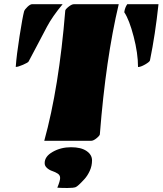

<svg xmlns="http://www.w3.org/2000/svg" viewBox="-20 -685 791 934"><path d="M422.9 0H195.3Q267.1 -259.3 297.4 -632.8Q297.4 -639.2 313.2 -651.9Q329.1 -664.6 339.8 -664.6H557.6Q494.6 -399.4 465.8 -32.2Q465.8 -25.9 450.2 -12.9Q434.6 0 422.9 0ZM651.4 -358.9Q651.4 -425.8 630.1 -507.3Q608.9 -588.9 584.5 -625.5Q587.4 -647.9 599.1 -664.6H751Q735.4 -517.6 709.5 -391.1Q707.5 -383.8 685.8 -371.3Q664.1 -358.9 651.4 -358.9ZM56.6 -359.4Q60.5 -416.5 75.2 -509.5Q89.8 -602.5 97.2 -629.9Q100.6 -639.6 114 -652.1Q127.4 -664.6 136.2 -664.6H284.7Q234.9 -605 208.3 -554.7Q181.6 -504.4 157 -457.3Q132.3 -410.2 119.1 -385.7Q116.2 -380.4 92 -369.9Q67.9 -359.4 56.6 -359.4ZM197.3 108.4Q197.3 75.7 236.8 53.5Q276.4 31.2 325.4 31.2Q374.5 31.2 401.1 49.6Q427.7 67.9 427.7 95Q427.7 122.1 416.7 146Q405.8 169.9 390.6 186.5Q358.9 221.2 348.1 225.3Q337.4 229.5 307.6 229.5Q277.8 229.5 258.8 228Q272.5 194.8 272.5 180.9Q272.5 167 260.7 159.4Q249 151.9 234.9 147.2Q220.7 142.6 209 132.6Q197.3 122.6 197.3 108.4Z"/></svg>

Font: Emblema One
Style: Regular
Weight: 400
Designer: Riccardo De Franceschi
Foundry: Riccardo De Franceschi
Version: Version 1.003